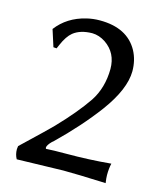

<svg xmlns="http://www.w3.org/2000/svg" viewBox="-97 -681 637 758"><g transform="rotate(15 222.0 -302.5)"><path d="M202.1 -553.2Q153.8 -552.7 125 -529.8Q104.5 -513.2 87.9 -474.6Q83.5 -464.4 81.1 -459L67.9 -460L45.9 -528.8Q88.9 -585.4 164.1 -603.5Q190.4 -609.9 218.3 -609.9Q330.6 -609.9 374 -530.8Q393.6 -494.1 393.6 -448.7Q393.1 -375.5 321.3 -277.8Q256.3 -190.4 164.6 -101.6L163.6 -100.6L162.1 -99.6L161.1 -98.6L159.2 -97.2Q142.1 -80.1 141.6 -69.8Q142.1 -66.9 143.1 -64.9Q171.9 -66.9 224.6 -66.9Q318.4 -66.9 407.7 -75.2Q402.8 -54.2 402.8 -27.8Q402.8 -15.6 405.8 4.9Q286.6 0 231.9 0Q224.1 0 42.5 4.9Q32.7 -12.2 32.7 -34.2Q33.2 -41.5 34.2 -46.9Q138.2 -145.5 154.8 -163.1Q227.1 -238.3 269.5 -300.8Q307.1 -358.4 307.6 -435.1Q307.6 -500.5 256.8 -535.2Q230.5 -552.7 202.1 -553.2Z"/></g></svg>

Font: Linux Biolinum Capitals O
Style: Small Caps
Weight: 400
Designer: Philipp H. Poll
Foundry: Philipp H. Poll
Version: Version 1.0.4